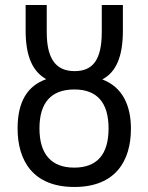

<svg xmlns="http://www.w3.org/2000/svg" viewBox="-20 -734 590 764"><path d="M276 10C438 10 501 -92 501 -222C501 -312 469 -387 387 -418C442 -447 469 -508 469 -613V-714H385V-607C385 -494 348 -451 277 -451C206 -451 166 -495 166 -606V-714H82V-612C82 -510 110 -449 164 -419C88 -392 50 -328 50 -223C50 -95 111 10 276 10ZM275 -67C185 -67 137 -120 137 -223C137 -325 183 -378 276 -378C366 -378 412 -326 412 -223C412 -118 365 -67 275 -67Z"/></svg>

Font: Noto Sans UI Condensed
Style: Regular
Weight: 400
Width: 3
Designer: Monotype Design Team
Foundry: Monotype Imaging Inc.
Version: Version 1.901